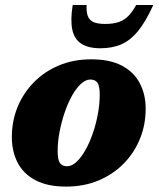

<svg xmlns="http://www.w3.org/2000/svg" viewBox="-20 -710 616 746"><path d="M334.5 -479.5Q407 -479.5 453.8 -454.8Q500.5 -430 523.2 -386.5Q546 -343 546 -287.5Q546 -225.5 523.8 -170.8Q501.5 -116 460.5 -74.2Q419.5 -32.5 362.8 -8.8Q306 15 237 15Q164.5 15 117.8 -9.8Q71 -34.5 48.5 -78Q26 -121.5 26 -177.5Q26 -239.5 48.2 -294Q70.5 -348.5 111.5 -390.2Q152.5 -432 209 -455.8Q265.5 -479.5 334.5 -479.5ZM240.5 -64Q259 -64 277.5 -81.2Q296 -98.5 312.2 -127.5Q328.5 -156.5 341 -193Q353.5 -229.5 360.5 -268Q367.5 -306.5 367.5 -342Q367.5 -376.5 358.5 -388.8Q349.5 -401 331 -401Q312.5 -401 294 -383.8Q275.5 -366.5 259.2 -337.2Q243 -308 230.8 -271.5Q218.5 -235 211.2 -196.5Q204 -158 204 -122.5Q204 -88.5 213.2 -76.2Q222.5 -64 240.5 -64ZM388.5 -617Q419.5 -617 441 -624.2Q462.5 -631.5 478.5 -647.8Q494.5 -664 509 -690.5H575.5Q547 -627.5 517.5 -590.8Q488 -554 452.5 -538.2Q417 -522.5 370 -522.5Q323.5 -522.5 296.2 -540Q269 -557.5 261 -594.5Q253 -631.5 262.5 -690.5H316.5Q315 -664.5 321 -648Q327 -631.5 343.2 -624.2Q359.5 -617 388.5 -617Z"/></svg>

Font: Newsreader ExtraBold
Style: Italic
Weight: 800
Italic angle: -17°
Designer: Hugues Gentile
Foundry: Production Type
Version: Version 1.003